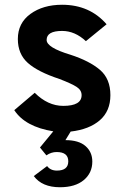

<svg xmlns="http://www.w3.org/2000/svg" viewBox="-20 -543 534 807"><path d="M232 244Q157 244 122 197L178 155Q192 174 219 174Q267 174 267 135Q267 96 218 96Q195 96 175 110L148 77L204 9Q86 -10 40 -80L126 -153Q181 -98 246 -98Q323 -98 323 -143Q323 -164 302.5 -177.5Q282 -191 230 -211Q139 -241 97 -278.5Q55 -316 55 -379Q55 -446 108 -484.5Q161 -523 241 -523Q357 -523 428 -441L341 -370Q295 -413 241 -413Q176 -413 176 -375Q176 -343 276 -313Q356 -287 400 -249.5Q444 -212 444 -143Q444 -76 399.5 -37.5Q355 1 277 10L255 46Q311 46 339.5 71Q368 96 368 136Q368 184 332 214Q296 244 232 244Z"/></svg>

Font: ReCut ExtraBold
Style: Regular
Weight: 800
Designer: Giant Group (for alternate capitals set)
Version: Version 2.002;FEAKit 1.0